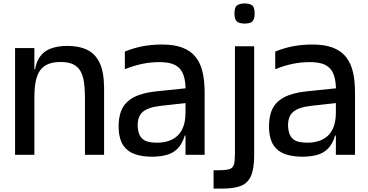

<svg xmlns="http://www.w3.org/2000/svg" viewBox="-20 -904 2148 1121"><path d="M180.7 -334V-442Q180.7 -515 203.7 -557.3Q226.7 -599.7 269.8 -617.8Q313 -636 373 -636Q442 -636 489.7 -612.7Q537.3 -589.3 562.2 -536.2Q587 -483 587.7 -392.7L476 -338.3Q475.7 -389.3 469.7 -427.5Q463.7 -465.7 448.3 -491.2Q433 -516.7 405.3 -529.3Q377.7 -542 333.3 -542Q290 -542 260.3 -529.5Q230.7 -517 213.3 -492Q196 -467 188.3 -427.5Q180.7 -388 180.7 -334ZM68 0V-623.3H180.7V-442V0ZM182.7 -436 147.7 -461V-500H193.7ZM476 0V-397L587.7 -394.7V0Z M1063 0V-307Q1063 -313 1063 -322.3Q1063 -331.7 1063.3 -341.8Q1063.7 -352 1063.7 -360.8Q1063.7 -369.7 1063.7 -373.7Q1063.7 -425.3 1053.7 -458.3Q1043.7 -491.3 1023.7 -509.3Q1003.7 -527.3 975.5 -534.3Q947.3 -541.3 911 -541.3Q857.7 -541.3 808.3 -530.7Q759 -520 709 -500V-603Q763.7 -625 814.8 -634.3Q866 -643.7 921 -644Q996.7 -644.7 1046 -625.5Q1095.3 -606.3 1123.5 -569.7Q1151.7 -533 1163.2 -481.3Q1174.7 -429.7 1174.7 -365.3V0ZM872 11Q810.7 11.3 767.3 -4Q724 -19.3 700.3 -54Q676.7 -88.7 673 -146Q669.3 -214 689.3 -261Q709.3 -308 759.5 -335.2Q809.7 -362.3 895 -371L1083 -390.3V-304.3L920.3 -286.3Q846 -278.3 813.7 -250.8Q781.3 -223.3 784 -163.7Q787 -123 803 -102.5Q819 -82 846.3 -76Q873.7 -70 908.7 -71.3Q936 -72.3 963 -80.7Q990 -89 1012.7 -108.2Q1035.3 -127.3 1049.2 -161.3Q1063 -195.3 1063 -247.3L1081 -113H1059Q1044 -64 1017.7 -37.2Q991.3 -10.3 954.7 0Q918 10.3 872 11Z M1227 197V90H1255Q1289 89.7 1308.7 86.2Q1328.3 82.7 1337.3 72.3Q1346.3 62 1349 41.5Q1351.7 21 1351.7 -14.3V-204H1464V3Q1464 82.7 1444.7 124.7Q1425.3 166.7 1384.8 181.8Q1344.3 197 1281 197ZM1351.7 -189.3V-634H1464V-189.3ZM1408.4 -766.3Q1391.7 -766.3 1378.2 -770.3Q1364.7 -774.3 1356.8 -786.7Q1349 -799 1349 -825.2Q1349 -864.4 1366.3 -874.2Q1383.7 -884 1408.3 -884Q1433.3 -884 1450 -874.2Q1466.7 -864.4 1466.7 -825.2Q1466.7 -799 1459.2 -786.7Q1451.7 -774.3 1438.3 -770.3Q1425 -766.3 1408.4 -766.3Z M1941 0V-307Q1941 -313 1941 -322.3Q1941 -331.7 1941.3 -341.8Q1941.7 -352 1941.7 -360.8Q1941.7 -369.7 1941.7 -373.7Q1941.7 -425.3 1931.7 -458.3Q1921.7 -491.3 1901.7 -509.3Q1881.7 -527.3 1853.5 -534.3Q1825.3 -541.3 1789 -541.3Q1735.7 -541.3 1686.3 -530.7Q1637 -520 1587 -500V-603Q1641.7 -625 1692.8 -634.3Q1744 -643.7 1799 -644Q1874.7 -644.7 1924 -625.5Q1973.3 -606.3 2001.5 -569.7Q2029.7 -533 2041.2 -481.3Q2052.7 -429.7 2052.7 -365.3V0ZM1750 11Q1688.7 11.3 1645.3 -4Q1602 -19.3 1578.3 -54Q1554.7 -88.7 1551 -146Q1547.3 -214 1567.3 -261Q1587.3 -308 1637.5 -335.2Q1687.7 -362.3 1773 -371L1961 -390.3V-304.3L1798.3 -286.3Q1724 -278.3 1691.7 -250.8Q1659.3 -223.3 1662 -163.7Q1665 -123 1681 -102.5Q1697 -82 1724.3 -76Q1751.7 -70 1786.7 -71.3Q1814 -72.3 1841 -80.7Q1868 -89 1890.7 -108.2Q1913.3 -127.3 1927.2 -161.3Q1941 -195.3 1941 -247.3L1959 -113H1937Q1922 -64 1895.7 -37.2Q1869.3 -10.3 1832.7 0Q1796 10.3 1750 11Z"/></svg>

Font: Matangi Light
Style: Regular
Weight: 300
Designer: Prashant Pant
Foundry: The Graphic Ant
Version: Version 3.002